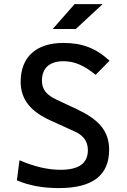

<svg xmlns="http://www.w3.org/2000/svg" viewBox="-20 -914 626 943"><path d="M269 9.8C435.1 9.8 516.1 -53.2 516.1 -178.7C516.1 -273.4 461.4 -328.6 358.9 -377L257.3 -424.8C210.4 -446.8 186 -472.7 186 -517.6C186 -580.6 224.6 -613.3 291.5 -613.3C345.2 -613.3 392.1 -593.3 449.7 -546.4L518.1 -615.7C451.7 -677.2 384.3 -703.1 291 -703.1C157.7 -703.1 81.5 -633.8 81.5 -512.7C81.5 -422.9 133.3 -365.2 228 -322.3L348.1 -267.6C389.2 -249 411.6 -219.7 411.6 -176.8C411.6 -111.8 367.7 -80.1 276.9 -80.1C213.4 -80.1 147 -96.2 75.7 -127L63 -28.3C121.6 -2.9 189.9 9.8 269 9.8ZM238.8 -771.5H352.1L483.9 -893.6H346.2Z"/></svg>

Font: Cascadia Code PL
Style: Regular
Weight: 400
Monospace: yes
Designer: Aaron Bell
Foundry: Saja Typeworks
Version: Version 2404.023